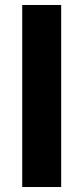

<svg xmlns="http://www.w3.org/2000/svg" viewBox="-20 -749 334 769"><path d="M69 0V-729H225V0Z"/></svg>

Font: Mona Sans ExtraLight
Style: Bold
Weight: 700
Version: Version 2.000